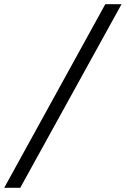

<svg xmlns="http://www.w3.org/2000/svg" viewBox="-32 -690 596 910"><path d="M467 -670 -12 200H64L544 -670Z"/></svg>

Font: LT Wave Text Light Italic
Style: Regular
Weight: 300
Designer: Daniel Lyons
Version: Version 2.5 (Glyphs App)